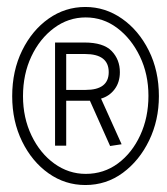

<svg xmlns="http://www.w3.org/2000/svg" viewBox="-20 -550 478 551"><path d="M225 -19Q167 -19 119.5 -52.5Q72 -86 43.5 -144Q15 -202 15 -274Q15 -347 43.5 -405Q72 -463 119.5 -496.5Q167 -530 225 -530Q282 -530 330 -496.5Q378 -463 407 -405Q436 -347 436 -274Q436 -205 408 -147Q380 -89 332.5 -54Q285 -19 225 -19ZM226 -51Q278 -51 318.5 -81Q359 -111 382.5 -162Q406 -213 406 -275Q406 -337 381.5 -388Q357 -439 316.5 -469.5Q276 -500 226 -500Q176 -500 135 -469.5Q94 -439 70 -388Q46 -337 46 -274Q46 -212 70.5 -161Q95 -110 136 -80.5Q177 -51 226 -51ZM296 -131 238 -261H170V-132H138V-428H222Q277 -428 300.5 -403.5Q324 -379 324 -343Q324 -314 309 -294Q294 -274 270 -267L329 -136ZM170 -292H226Q292 -292 292 -343Q292 -395 224 -395H170Z"/></svg>

Font: Inconsolata SemiCondensed Light
Style: Regular
Weight: 300
Width: 4
Monospace: yes
Designer: Raph Levien, Cyreal, Brenton Simpson
Foundry: Raph Levien, Cyreal, Google
Version: Version 3.100; ttfautohint (v1.8.4.7-5d5b)